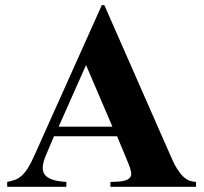

<svg xmlns="http://www.w3.org/2000/svg" viewBox="-20 -723 791 743"><path d="M738.8 0V-19Q725.6 -19.5 713.4 -23.9Q701.2 -28.3 689 -39.8Q676.8 -51.3 664.6 -71Q652.3 -90.8 639.2 -122.1L383.8 -703.1H374L113.8 -123Q100.6 -92.8 88.9 -74Q77.1 -55.2 64.9 -43.9Q52.7 -32.7 39.1 -27.6Q25.4 -22.5 7.8 -19V0H236.8V-19Q203.1 -21 182.4 -28.1Q161.6 -35.2 152.6 -48.1Q143.6 -61 145.8 -80.6Q147.9 -100.1 160.2 -127.9L189 -195.8H433.1L477.1 -89.8Q484.9 -70.8 487.3 -57.4Q489.7 -43.9 482.7 -35.4Q475.6 -26.9 457.8 -22.9Q439.9 -19 407.2 -19V0ZM415 -232.9H207L313 -471.2Z"/></svg>

Font: Galatia SIL
Style: Bold
Weight: 700
Designer: Development by SIL's NRSI team
Version: Version 2.1